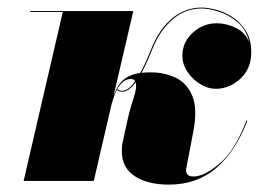

<svg xmlns="http://www.w3.org/2000/svg" viewBox="-20 -490 714 520"><path d="M150 -457.5H61.5V-460H341L288 -232.5Q300.5 -264 318 -276.8Q335.5 -289.5 360 -292.5Q368 -307.5 376 -325Q384 -342.5 391.5 -362Q413 -413.5 447.8 -441.5Q482.5 -469.5 526 -469.5Q543 -469.5 565.8 -463.5Q588.5 -457.5 610 -443.5Q631.5 -429.5 646 -406.2Q660.5 -383 660.5 -349Q660.5 -304 631 -276.8Q601.5 -249.5 564 -249.5Q543.5 -249.5 522.8 -262Q502 -274.5 488 -295Q474 -315.5 474 -339.5Q474 -376 502.2 -401.5Q530.5 -427 567 -427Q592.5 -427 618.8 -414.5Q645 -402 655 -375Q647.5 -409.5 624 -429.5Q600.5 -449.5 573 -458.2Q545.5 -467 526 -467Q481.5 -467 447.2 -437.2Q413 -407.5 393.5 -359Q386 -340 378.5 -323.5Q371 -307 363.5 -293Q374.5 -294 390 -294Q424 -294 454.8 -280Q485.5 -266 500.5 -231Q515.5 -196 503.5 -133.5L485 -37Q484 -33 484 -28.5Q484 -12 504 -12Q533 -12 574.5 -46.8Q616 -81.5 647.5 -163.5L650 -163Q618 -80 565.8 -35Q513.5 10 437.5 10Q380 10 345 -12.8Q310 -35.5 310 -80.5Q310 -87.5 310.5 -94.5Q311 -101.5 312.5 -106L324 -158.5Q331 -192 341.2 -222.5Q351.5 -253 347.5 -267Q328.5 -241.5 310.5 -241.5Q305 -241.5 301.5 -243.2Q298 -245 296.5 -246.5Q292 -238.5 288.8 -228.8Q285.5 -219 282.5 -209L234 0H44ZM334.5 -276Q322.5 -276 313.5 -268.5Q304.5 -261 297.5 -248.5Q302.5 -244 310.5 -244Q327.5 -244 346 -270Q343 -276 334.5 -276Z"/></svg>

Font: Bodoni* 72pt Fatface
Style: Italic
Weight: 900
Italic angle: -13°
Version: Version 2.3